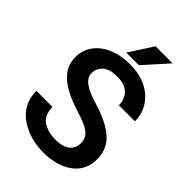

<svg xmlns="http://www.w3.org/2000/svg" viewBox="-261 -1012 1133 1133"><g transform="rotate(45 305.0 -446.0)"><path d="M439.9 -184.6C439.9 -131.3 400.4 -94.2 318.8 -94.2C276.4 -94.2 240.7 -104 212.4 -123C184.1 -142.1 169.9 -173.8 169.9 -218.8H35.2C35.2 -140.6 70.3 -83.5 125 -46.4C179.7 -8.8 250 9.8 318.8 9.8C396.5 9.8 458.5 -7.8 504.9 -42.5C551.3 -77.1 574.7 -124.5 574.7 -185.5C574.7 -243.2 554.7 -289.6 515.1 -324.7C475.6 -359.9 416.5 -389.2 338.9 -412.6C240.7 -441.9 191.4 -473.1 191.4 -523.9C191.4 -549.8 201.7 -571.8 221.7 -589.8C241.7 -607.4 272.5 -616.2 313.5 -616.2C356 -616.2 387.7 -605.5 408.7 -584.5C429.7 -563 439.9 -535.6 439.9 -502.9H573.7C573.7 -543.9 563 -581.1 542 -613.8C499.5 -679.7 420.9 -720.7 315.4 -720.7C164.1 -720.7 57.1 -640.6 57.1 -523.9C57.1 -484.4 67.9 -450.7 88.9 -422.9C130.9 -367.7 205.6 -332 293.9 -304.7C334 -292.5 364.7 -280.3 385.7 -269C427.7 -246.1 439.9 -221.2 439.9 -184.6ZM356 -753.4 489.3 -901.9H346.7L251 -753.4Z"/></g></svg>

Font: Vazirmatn SemiBold
Style: Regular
Weight: 600
Designer: Saber Rastikerdar
Foundry: Saber Rastikerdar
Version: Version 33.003